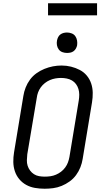

<svg xmlns="http://www.w3.org/2000/svg" viewBox="-20 -1147 640 1175"><path d="M253 8Q223 8 194 3Q165 -2 140.5 -15.5Q116 -29 98 -50.5Q80 -72 71 -99Q62 -126 61.5 -155.5Q61 -185 66 -215L123 -560Q127 -586 137 -611.5Q147 -637 163.5 -659.5Q180 -682 203 -698.5Q226 -715 252 -725.5Q278 -736 304 -741Q330 -746 357 -746Q387 -746 415 -739Q443 -732 468 -719Q493 -706 511 -684.5Q529 -663 538 -636Q547 -609 547.5 -579.5Q548 -550 543 -520L486 -175Q482 -149 472 -123.5Q462 -98 445.5 -75.5Q429 -53 406 -36.5Q383 -20 357.5 -9.5Q332 1 305.5 4.5Q279 8 253 8ZM254 -66Q272 -66 289 -68.5Q306 -71 322.5 -78Q339 -85 353.5 -96Q368 -107 379 -122Q390 -137 396 -153.5Q402 -170 405 -187L462 -532Q465 -550 465 -568Q465 -586 460 -602.5Q455 -619 445 -632.5Q435 -646 420.5 -654.5Q406 -663 388.5 -666.5Q371 -670 353 -670Q336 -670 319 -667Q302 -664 285.5 -657Q269 -650 254.5 -638.5Q240 -627 229.5 -612.5Q219 -598 213 -581.5Q207 -565 205 -548L147 -203Q145 -185 144.5 -167Q144 -149 149 -133Q154 -117 164 -103.5Q174 -90 188 -81Q202 -72 219 -69Q236 -66 254 -66ZM390 -823Q375 -823 361.5 -828Q348 -833 339.5 -844.5Q331 -856 328.5 -870.5Q326 -885 329 -900Q331 -910 336 -920Q341 -930 350 -936.5Q359 -943 369.5 -945.5Q380 -948 390 -948Q405 -948 419 -942.5Q433 -937 441 -925.5Q449 -914 451.5 -899.5Q454 -885 452 -870Q450 -860 444.5 -850Q439 -840 430 -833.5Q421 -827 410.5 -825Q400 -823 390 -823ZM274 -1053V-1127H574V-1053Z"/></svg>

Font: Iosevka Curly Slab Extended
Style: Italic
Weight: 400
Width: 7
Italic angle: -9°
Monospace: yes
Designer: Belleve Invis
Foundry: Belleve Invis
Version: Version 11.1.0; ttfautohint (v1.8.3)